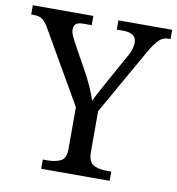

<svg xmlns="http://www.w3.org/2000/svg" viewBox="-85 -787 794 859"><g transform="rotate(10 311.5 -357.0)"><path d="M159 0V-42H182Q215 -42 239.5 -53.5Q264 -65 264 -109V-298L79 -619Q63 -648 48.5 -660Q34 -672 8 -672H-5V-714H270V-672H233Q206 -672 197.5 -662.5Q189 -653 189 -640Q189 -626 195 -612Q201 -598 207 -587L281 -453Q298 -422 310.5 -392Q323 -362 331 -339Q340 -360 357 -391Q374 -422 391 -453L455 -568Q465 -585 469 -600.5Q473 -616 473 -628Q473 -672 413 -672H384V-714H628V-672H616Q595 -672 577 -655.5Q559 -639 533 -594L365 -298V-114Q365 -67 389 -54.5Q413 -42 447 -42H470V0Z"/></g></svg>

Font: Noto Serif Makasar
Style: Regular
Weight: 400
Designer: Sérgio Martins
Version: Version 1.001; ttfautohint (v1.8.4.7-5d5b)